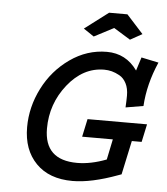

<svg xmlns="http://www.w3.org/2000/svg" viewBox="-54 -813 763 876"><g transform="rotate(5 327.0 -374.5)"><path d="M354.5 -271.5H627L609.4 -189.5H564.5L531.2 -34.2L517.6 -29.3Q396.5 15.6 310.5 15.6Q203.1 15.6 143.1 -45.9Q83 -107.4 83 -210.9Q83 -303.7 126.5 -389.6Q169.9 -475.6 247.6 -530.3Q325.2 -585 416 -585Q503.9 -585 555.7 -511.7L575.2 -573.2L654.3 -556.6Q609.4 -454.1 603.5 -353.5L522.5 -339.8Q524.4 -373 524.4 -393.6Q524.4 -426.8 512.7 -449.7Q501 -472.7 481.9 -483.4Q462.9 -494.1 445.8 -498.5Q428.7 -502.9 411.1 -502.9Q314.5 -502.9 244.1 -414.6Q173.8 -326.2 173.8 -212.9Q173.8 -68.4 324.2 -68.4Q386.7 -68.4 458 -95.7L477.5 -189.5H336.9ZM410.2 -763.7H494.1L570.3 -679.7L515.6 -649.4L439.5 -696.3L349.6 -649.4L301.8 -681.6Z"/></g></svg>

Font: Thabit-Bold-Oblique
Style: Bold Oblique
Weight: 700
Designer: Regenerated by Nadim Shaikli
Foundry: MAK Alagha
Version: 0.01